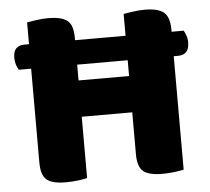

<svg xmlns="http://www.w3.org/2000/svg" viewBox="-48 -668 796 727"><g transform="rotate(-5 350.5 -304.5)"><path d="M255 -1Q244 2 221 5Q198 8 174 8Q121 8 100.5 -10Q80 -28 80 -75V-432H33Q28 -440 24 -452Q20 -464 20 -478Q20 -503 31 -514Q42 -525 62 -525H80V-608Q92 -610 115 -613.5Q138 -617 161 -617Q211 -617 233 -600Q255 -583 255 -534V-525H447V-608Q459 -610 482 -613.5Q505 -617 528 -617Q578 -617 600 -599Q622 -581 622 -532V-525H668Q672 -518 676.5 -506Q681 -494 681 -480Q681 -455 670 -443.5Q659 -432 639 -432H622V-1Q611 2 588 5Q565 8 541 8Q488 8 467.5 -10Q447 -28 447 -75V-234H255ZM447 -372V-432H255V-372Z"/></g></svg>

Font: Baloo Da 2 ExtraBold
Style: Regular
Weight: 800
Designer: Noopur Datye, Sulekha Rajkumar and Ek Type
Foundry: Ek Type
Version: Version 1.640;hotconv 1.0.111;makeotfexe 2.5.65597; ttfautoh